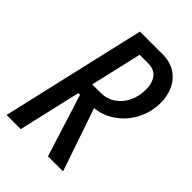

<svg xmlns="http://www.w3.org/2000/svg" viewBox="-213 -811 902 902"><g transform="rotate(45 238.0 -360.0)"><path d="M4 0 170 -720H320Q371 -720 406 -697Q441 -674 459 -635Q477 -596 476 -548Q475 -487 445.5 -432.5Q416 -378 363 -344.5Q310 -311 237 -311H145L162 -386H240Q284 -386 316 -408Q348 -430 365 -465.5Q382 -501 383 -544Q384 -586 364.5 -614Q345 -642 301 -642H246L98 0ZM279 0 161 -374H251L379 0Z"/></g></svg>

Font: Instrument Sans Condensed Medium
Style: Italic
Weight: 500
Width: 3
Italic angle: -13°
Designer: Rodrigo Fuenzalida
Foundry: fragTYPE
Version: Version 1.000;gftools[0.9.28]